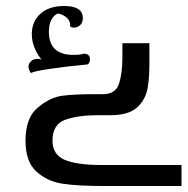

<svg xmlns="http://www.w3.org/2000/svg" viewBox="-20 -384 625 640"><path d="M65 85Q65 8 106.5 -26Q148 -60 188.5 -65Q229 -70 288 -70H323Q365 -70 376.5 -104.5Q388 -139 388 -193V-240H478V-193Q479 -129 472 -90Q465 -51 436.5 -25.5Q408 0 348 0H305Q241 0 198 15Q155 30 155 85Q155 131 195 148.5Q235 166 319 166H585V236H324Q241 236 189.5 228.5Q138 221 101.5 188Q65 155 65 85ZM75 -161Q75 -173 84 -180.5Q93 -188 105 -188Q113 -188 119 -185Q107 -198 96.5 -221.5Q86 -245 86 -270Q86 -312 114.5 -338Q143 -364 194 -364Q256 -364 256 -324Q256 -308 247 -300Q238 -292 227 -292Q218 -292 214 -296Q215 -314 202.5 -325Q190 -336 174 -339Q162 -336 152.5 -320.5Q143 -305 143 -278Q143 -201 225 -201Q249 -201 259 -205Q280 -205 280 -186Q280 -180 277 -174.5Q274 -169 270 -169Q204 -163 146.5 -154.5Q89 -146 83 -140Q75 -153 75 -161Z"/></svg>

Font: El Messiri
Style: Regular
Weight: 400
Designer: Mohamed Gaber
Foundry: Kief Type Foundry
Version: Version 2.006